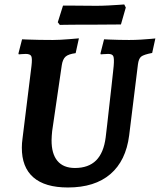

<svg xmlns="http://www.w3.org/2000/svg" viewBox="-20 -818 708 850"><path d="M210.9 -237.6Q209.9 -227.3 209.1 -216.5Q208.3 -205.8 208.3 -197.5Q207.9 -137.5 234.1 -105.9Q260.4 -74.3 311.8 -74.3Q371.6 -74.3 405.4 -107.8Q439.1 -141.3 447.8 -209.6Q450.3 -229.7 454.6 -267.3Q458.8 -305 463.8 -349.2Q468.8 -393.4 473.3 -433.5Q477.8 -473.7 480.5 -499.5Q483.2 -525.3 483.2 -525.3Q486.1 -559 481.6 -569.2Q477 -579.3 459.2 -579.3Q451.1 -579.3 438.6 -578.3Q426.1 -577.3 426.1 -577.3L424.7 -581.3L440.7 -644Q440.7 -644 461.1 -643Q481.5 -642 507.8 -641.5Q534.2 -641 551.7 -641Q577.2 -641 603.9 -642.6Q630.6 -644.2 649.2 -646Q667.8 -647.8 667.8 -647.8L653.7 -583.6Q616.1 -576.4 604.9 -567.3Q593.7 -558.2 590.6 -532.5L551.8 -218.6Q537.5 -106.2 468.5 -47.1Q399.5 12 280.6 12Q178.8 12 127.5 -33Q76.1 -78 76.7 -165Q76.7 -184 79.7 -205L119.3 -525.3Q123.3 -558.2 118.7 -568.8Q114.1 -579.3 93.8 -579.3Q85.7 -579.3 74.4 -578.3Q63.1 -577.3 63.1 -577.3L61.6 -581.3L77.7 -644Q77.7 -644 100.5 -643Q123.3 -642 155.1 -641.5Q186.9 -641 214.3 -641Q228.9 -641 248.4 -642Q267.9 -643.1 286.3 -644.6Q304.8 -646.2 317 -647.2Q329.3 -648.3 329.3 -648.3L314.9 -582.7Q283.3 -578.6 270.4 -567.4Q257.6 -556.1 253.5 -529.3ZM536.9 -784.7 515.4 -709.7 378.8 -708.7Q350.8 -708.7 319.7 -708.7Q288.6 -708.7 266.8 -708.2Q244.9 -707.7 244.9 -707.7L235.8 -719.4L259 -793.3Q259 -793.3 284.2 -793.3Q309.4 -793.3 344.1 -792.8Q378.8 -792.3 406.9 -792.3Q431.4 -792.3 460.2 -793.8Q489.1 -795.3 509.6 -796.8Q530.1 -798.3 530.1 -798.3Z"/></svg>

Font: Alegreya
Style: Italic
Weight: 400
Italic angle: -7°
Designer: Juan Pablo del Peral
Foundry: Huerta Tipografica
Version: Version 2.009